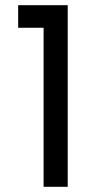

<svg xmlns="http://www.w3.org/2000/svg" viewBox="-20 -720 383 740"><path d="M241 -700H50V-613H148V0H241Z"/></svg>

Font: Rookery
Style: Regular
Weight: 400
Designer: Ryan Kimball / Julieta Ulanovsky
Foundry: Motorola Mobility LLC.
Version: Version 1.0